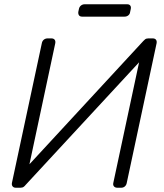

<svg xmlns="http://www.w3.org/2000/svg" viewBox="-20 -880 767 900"><path d="M54 0Q44 0 39 -6.5Q34 -13 36 -23L176 -677Q178 -688 185.5 -694Q193 -700 203 -700H221Q231 -700 236 -694Q241 -688 239 -677L118 -110L652 -688Q654 -690 659.5 -695Q665 -700 675 -700H696Q706 -700 711 -694Q716 -688 714 -677L574 -22Q572 -12 565 -6Q558 0 548 0H530Q520 0 514.5 -6Q509 -12 511 -22L632 -588L99 -12Q98 -10 92 -5Q86 0 76 0ZM365 -802Q355 -802 350.5 -808Q346 -814 347 -824L350 -838Q352 -848 359.5 -854Q367 -860 377 -860H576Q586 -860 590.5 -854Q595 -848 593 -838L590 -824Q589 -814 581.5 -808Q574 -802 564 -802Z"/></svg>

Font: Rubik Light Light
Style: Italic
Weight: 300
Italic angle: -12°
Version: Version 2.104